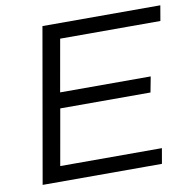

<svg xmlns="http://www.w3.org/2000/svg" viewBox="-77 -764 846 842"><g transform="rotate(-10 345.5 -343.0)"><path d="M45.9 0 166 -686H690.9L679.2 -618.2H232.9L191.9 -386.2H595.2L582 -316.9H180.2L136.2 -67.9H588.9L577.1 0Z"/></g></svg>

Font: Archivo Light
Style: Italic
Weight: 300
Italic angle: -10°
Designer: Hector Gatti
Foundry: Omnibus-Type
Version: Version 2.001